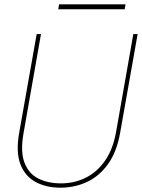

<svg xmlns="http://www.w3.org/2000/svg" viewBox="-20 -858 658 890"><path d="M260 12Q194 12 145 -14.5Q96 -41 74.5 -97Q53 -153 69 -243L150 -700H170L89 -240Q74 -155 93.5 -104Q113 -53 157.5 -30.5Q202 -8 263 -8Q325 -8 378 -34.5Q431 -61 467.5 -114Q504 -167 518 -246L598 -700H618L537 -243Q521 -153 480.5 -97Q440 -41 383 -14.5Q326 12 260 12ZM250 -815 254 -838H562L558 -815Z"/></svg>

Font: DM Sans 9pt Thin
Style: Italic
Weight: 250
Italic angle: -10°
Version: Version 4.004;gftools[0.9.30]